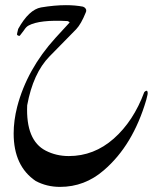

<svg xmlns="http://www.w3.org/2000/svg" viewBox="-20 -606 620 748"><path d="M195.8 -458 251 -518.1Q251 -521 243.2 -523.9Q134.8 -529.8 91.8 -506.8Q82 -502 73.2 -487.8Q60.1 -470.2 57.1 -466.8Q55.2 -465.8 51.8 -466.8Q48.8 -469.2 46.9 -469.2Q44.9 -472.2 50.8 -493.2Q92.8 -568.8 140.1 -577.1Q192.9 -585.9 236.8 -585.9Q272.9 -585.9 303.2 -580.1L309.1 -577.1Q319.8 -568.8 314 -557.1Q295.9 -512.2 276.9 -492.2L172.9 -386.2Q108.9 -320.8 85.9 -195.8Q80.1 -59.1 158.2 -19Q199.2 2 248 2Q346.2 2 423.1 -65.9Q500 -133.8 542 -247.1Q548.8 -253.9 553.2 -252Q557.1 -245.1 554.2 -234.9Q551.8 -226.1 549.8 -216.8Q498 -40 384.8 57.1Q310.1 122.1 213.9 122.1Q162.1 122.1 119.1 99.1Q33.2 41 33.2 -85.9Q33.2 -136.2 46.9 -189.9Q85 -335.9 195.8 -458Z"/></svg>

Font: Jameel Khushkhat-L
Style: Regular
Weight: 400
Version: Version 3.5